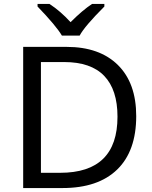

<svg xmlns="http://www.w3.org/2000/svg" viewBox="-20 -951 770 971"><path d="M668.9 -363.8Q668.9 -187 572.5 -93.5Q476.1 0 295.9 0H97.2V-713.9H316.9Q483.4 -713.9 576.2 -622.3Q668.9 -530.8 668.9 -363.8ZM574.2 -360.8Q574.2 -497.1 507.1 -567.1Q439.9 -637.2 304.2 -637.2H187V-77.1H284.2Q574.2 -77.1 574.2 -360.8ZM169.9 -931.2H230Q285.6 -895 336.9 -838.9Q398.4 -900.4 445.8 -931.2H507.8V-918Q407.7 -817.9 382.8 -771H293Q263.7 -820.8 169.9 -918Z"/></svg>

Font: Noto Sans Southeast Asian
Style: Regular
Weight: 400
Designer: Monotype Design Team
Foundry: Monotype Imaging Inc.
Version: Version 1.06 uh; ttfautohint (v1.4.1)